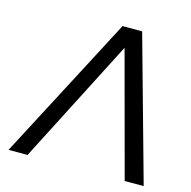

<svg xmlns="http://www.w3.org/2000/svg" viewBox="-109 -858 961 966"><g transform="rotate(15 371.5 -375.0)"><path d="M723 0H624L450 -647L118 0H19L412 -750H514Z"/></g></svg>

Font: Orkney
Style: Italic
Weight: 400
Italic angle: -7°
Designer: Samuel Oakes and Alfredo Marco Pradil
Foundry: Alfredo Marco Pradil
Version: 1.0; ttfautohint (v1.5)